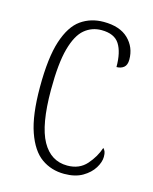

<svg xmlns="http://www.w3.org/2000/svg" viewBox="-90 -604 538 676"><g transform="rotate(15 179.0 -266.5)"><path d="M208 10Q161 10 125 -15.5Q89 -41 68 -101Q47 -161 47 -263Q47 -371 67 -432Q87 -493 122.5 -518Q158 -543 205 -543Q264 -543 295 -513Q326 -483 326 -438Q326 -418 315.5 -409.5Q305 -401 289 -401Q289 -455 270.5 -484Q252 -513 205 -513Q170 -513 143.5 -491Q117 -469 102 -415Q87 -361 87 -264Q87 -136 119 -78.5Q151 -21 211 -21Q255 -21 281 -50.5Q307 -80 318 -114Q323 -109 325.5 -102.5Q328 -96 328 -84Q328 -65 314.5 -43Q301 -21 274.5 -5.5Q248 10 208 10Z"/></g></svg>

Font: Noto Serif Tamil ExtraCondensed ExtraLight
Style: Italic
Weight: 200
Width: 2
Italic angle: -12°
Designer: Indian Type Foundry, Tom Grace, and the Monotype Design Team
Foundry: Monotype Imaging Inc.
Version: Version 2.003; ttfautohint (v1.8.4.7-5d5b)